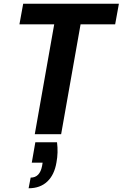

<svg xmlns="http://www.w3.org/2000/svg" viewBox="-20 -718 656 1027"><path d="M169 43H285Q292 98 282 151Q271 217 233 253Q195 289 133 289L144 232Q193 232 205 170L208 152H150ZM84 -588 104 -698H616L596 -588H411L307 0H166L270 -588Z"/></svg>

Font: Poppins SemiBold
Style: Italic
Weight: 600
Italic angle: -10°
Designer: Ninad Kale (Devanagari), Jonny Pinhorn (Latin)
Foundry: Indian Type Foundry
Version: Version 3.200;PS 1.000;hotconv 16.6.54;makeotf.lib2.5.65590